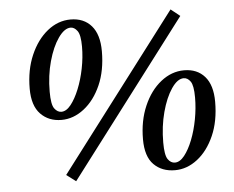

<svg xmlns="http://www.w3.org/2000/svg" viewBox="-47 -661 895 733"><g transform="rotate(-5 400.0 -295.0)"><path d="M216 16 180 -11 632 -606 667 -578ZM181 -222Q132 -222 101 -254Q70 -286 70 -351Q70 -423 94.5 -479.5Q119 -536 159.5 -568.5Q200 -601 248 -601Q299 -601 328 -567.5Q357 -534 357 -470Q357 -396 332.5 -340.5Q308 -285 267.5 -253.5Q227 -222 181 -222ZM183 -253Q202 -253 219.5 -275Q237 -297 251.5 -332.5Q266 -368 274.5 -410.5Q283 -453 283 -494Q283 -539 271.5 -554.5Q260 -570 246 -570Q222 -570 198.5 -536.5Q175 -503 160 -449Q145 -395 145 -333Q145 -284 156.5 -268.5Q168 -253 183 -253ZM596 7Q546 7 515 -24Q484 -55 484 -121Q484 -192 508.5 -248.5Q533 -305 574 -337.5Q615 -370 663 -370Q713 -370 742 -337Q771 -304 771 -240Q771 -166 746.5 -110.5Q722 -55 682 -24Q642 7 596 7ZM598 -22Q617 -22 634.5 -44Q652 -66 666 -101.5Q680 -137 688 -179.5Q696 -222 696 -263Q696 -309 685 -324.5Q674 -340 659 -340Q635 -340 612 -306Q589 -272 574.5 -218Q560 -164 560 -102Q560 -54 571 -38Q582 -22 598 -22Z"/></g></svg>

Font: Lisu Bosa
Style: Bold Italic
Weight: 700
Italic angle: -19°
Designer: David Morse, Annie Olsen, Victor Gaultney, Frank Grießhammer (Latin)
Foundry: SIL International
Version: Version 2.000